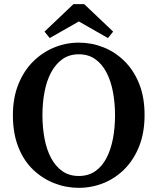

<svg xmlns="http://www.w3.org/2000/svg" viewBox="-20 -886 757 923"><path d="M359 17Q297 17 240 -5.5Q183 -28 138 -71.5Q93 -115 67.5 -180.5Q42 -246 42 -332Q42 -415 68 -480Q94 -545 138.5 -589.5Q183 -634 240 -657.5Q297 -681 359 -681Q421 -681 477.5 -658.5Q534 -636 578.5 -592Q623 -548 649 -483.5Q675 -419 675 -333Q675 -249 649.5 -184Q624 -119 579.5 -74Q535 -29 478 -6Q421 17 359 17ZM359 -40Q405 -40 438 -63Q471 -86 492 -126.5Q513 -167 523 -219.5Q533 -272 533 -332Q533 -391 523 -444Q513 -497 492 -537.5Q471 -578 438 -601.5Q405 -625 359 -625Q313 -625 280 -601.5Q247 -578 225.5 -537.5Q204 -497 194 -444Q184 -391 184 -332Q184 -273 194 -220Q204 -167 225.5 -126.5Q247 -86 280 -63Q313 -40 359 -40ZM385 -866 524 -734 499 -703 315 -808H403L219 -703L194 -734L333 -866Z"/></svg>

Font: Source Serif 4 18pt SemiBold
Style: Regular
Weight: 600
Designer: Frank Grießhammer
Foundry: Adobe Systems Incorporated
Version: Version 4.004;hotconv 1.0.116;makeotfexe 2.5.65601